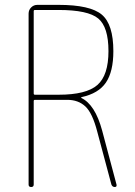

<svg xmlns="http://www.w3.org/2000/svg" viewBox="-20 -750 540 770"><path d="M115.2 -705.1V-375Q115.2 -370.1 120.1 -370.1H214.8Q326.2 -370.1 370.6 -409.2Q415 -448.2 415 -544.9Q415 -641.6 374 -675.8Q333 -710 214.8 -710H120.1Q115.2 -710 115.2 -705.1ZM94.7 -9.8V-695.3Q94.7 -710 105 -720.2Q115.2 -730.5 129.9 -730.5H214.8Q341.8 -730.5 388.2 -691.4Q434.6 -652.3 434.6 -544.9Q434.6 -462.9 404.8 -418.9Q375 -375 306.6 -360.4Q305.7 -360.4 305.7 -358.4V-357.4Q361.3 -331.1 389.6 -226.6L447.3 -9.8Q449.2 0 440.4 0Q430.7 0 426.8 -9.8L370.1 -221.7Q350.6 -296.9 322.3 -323.2Q293.9 -349.6 250 -349.6H120.1Q115.2 -349.6 115.2 -344.7V-9.8Q115.2 0 105 0Q94.7 0 94.7 -9.8Z"/></svg>

Font: Rounded-X Mgen+ 2m thin
Style: Regular
Weight: 100
Designer: [Source Han Sans]
Ryoko NISHIZUKA  (kana & ideographs); Paul D. Hunt (Latin, Greek & Cyrillic); Wenlong ZHANG  (bopomofo
Version: Version 1.059.20150602